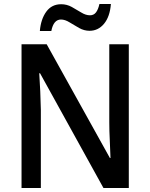

<svg xmlns="http://www.w3.org/2000/svg" viewBox="-20 -1027 746 954"><path d="M620 -93H494L179 -663H175Q178 -620 180 -573.5Q182 -527 183 -481V-93H87V-807H212L526 -242H529Q528 -281 525.5 -329Q523 -377 523 -420V-807H620ZM178 -873Q183 -932 210 -969Q237 -1006 284 -1006Q312 -1006 336.5 -992.5Q361 -979 383.5 -965Q406 -951 427 -951Q446 -951 457 -965.5Q468 -980 474 -1007H531Q526 -944 497 -909Q468 -874 425 -874Q398 -874 373 -888Q348 -902 325.5 -916Q303 -930 283 -930Q246 -930 235 -873Z"/></svg>

Font: Noto Sans Telugu UI SemiCondensed Medium
Style: Regular
Weight: 500
Width: 4
Designer: Jelle Bosma - Monotype Design Team
Foundry: Monotype Imaging Inc.
Version: Version 2.005; ttfautohint (v1.8.4.7-5d5b)